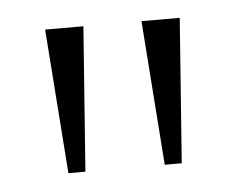

<svg xmlns="http://www.w3.org/2000/svg" viewBox="-30 -747 333 270"><g transform="rotate(-5 136.5 -612.0)"><path d="M57 -510 42 -714H96L81 -510ZM193 -510 178 -714H232L217 -510Z"/></g></svg>

Font: Noto Serif Condensed ExtraLight
Style: Regular
Weight: 200
Width: 3
Designer: Monotype Design Team
Foundry: Monotype Imaging Inc.
Version: Version 2.013; ttfautohint (v1.8.4.7-5d5b)